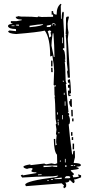

<svg xmlns="http://www.w3.org/2000/svg" viewBox="-20 -858 508 1044"><path d="M281.2 -719.7V-727.5L273.4 -731.4Q261.7 -731.4 261.7 -723.6V-719.7H265.6V-727.5H277.3V-719.7ZM245.1 125V121.1H237.3V125ZM268.6 120.1V116.2H256.8V120.1ZM276.4 116.2 315.4 115.2V107.4L276.4 112.3ZM354.5 111.3Q362.3 111.3 362.3 103.5L354.5 99.6Q348.6 99.6 342.8 99.6Q336.9 99.6 331.1 111.3ZM186.5 94.7 206.1 93.8V89.8L186.5 90.8ZM388.7 43.9V40H380.9V43.9ZM377 43.9V40H365.2V43.9ZM341.8 48.8V41H334V48.8ZM216.8 50.8Q256.8 49.8 263.7 45.9Q270.5 49.8 291 49.8V42L216.8 43ZM305.7 22.5 309.6 21.5V13.7L305.7 14.6ZM336.9 25.4V5.9H333V25.4ZM303.7 -133.8V-137.7H295.9V-133.8ZM298.8 -176.8 297.9 -196.3H293.9L294.9 -176.8ZM297.9 -200.2V-208H293.9V-200.2ZM321.3 -209V-232.4H317.4V-209ZM293.9 -235.4V-247.1H290V-235.4ZM335.9 -283.2V-306.6H332V-283.2ZM331.1 -341.8V-353.5H327.1V-341.8ZM326.2 -412.1 325.2 -419.9H321.3L322.3 -412.1ZM322.3 -623 321.3 -654.3H317.4L318.4 -623ZM276.4 -547.9Q275.4 -612.3 270.5 -676.8H266.6Q259.8 -630.9 259.8 -610.4L272.5 -547.9ZM247.1 -653.3 258.8 -661.1 254.9 -680.7 258.8 -688.5 251 -692.4H247.1L239.3 -687.5Q247.1 -669.9 247.1 -653.3ZM234.4 -710.9Q242.2 -710.9 250 -711.4Q257.8 -711.9 257.8 -723.6L234.4 -718.8ZM58.6 -715.8V-719.7H43V-715.8ZM140.6 -710Q214.8 -716.8 214.8 -726.6Q189.5 -725.6 140.6 -717.8ZM82 -716.8V-724.6L66.4 -723.6V-719.7Q75.2 -719.7 82 -716.8ZM328.1 166 324.2 158.2 328.1 150.4 315.4 138.7 121.1 154.3 117.2 146.5Q117.2 126 288.1 104.5Q288.1 100.6 295.9 100.6V96.7L268.6 100.6Q165 102.5 100.6 107.4Q92.8 97.7 92.8 95.7L100.6 91.8Q104.5 91.8 104.5 95.7L177.7 83V79.1Q150.4 79.1 150.4 71.3L158.2 59.6L150.4 55.7Q133.8 56.6 127 60.5Q107.4 55.7 107.4 48.8Q107.4 42 142.6 36.1Q146.5 36.1 146.5 40L220.7 31.2Q227.5 35.2 232.4 35.2L259.8 30.3L279.3 34.2Q286.1 30.3 291 30.3L290 -16.6Q273.4 -33.2 272.5 -102.5H280.3L281.2 -67.4L289.1 -71.3Q285.2 -78.1 285.2 -85.9Q285.2 -100.6 288.1 -122.1L284.2 -129.9L287.1 -153.3Q287.1 -157.2 283.2 -180.7Q283.2 -184.6 287.1 -184.6L282.2 -211.9Q280.3 -313.5 276.4 -333H280.3L276.4 -340.8L275.4 -387.7H283.2V-395.5L275.4 -391.6Q275.4 -395.5 271.5 -395.5Q274.4 -453.1 274.4 -473.6Q273.4 -505.9 264.6 -555.7L256.8 -551.8H252.9Q252.9 -651.4 223.6 -691.4Q185.5 -682.6 67.4 -672.9Q24.4 -675.8 24.4 -688.5L32.2 -692.4L67.4 -688.5L66.4 -700.2Q27.3 -700.2 23.4 -715.8Q23.4 -727.5 46.9 -727.5V-731.4H39.1V-743.2H70.3L97.7 -748V-752H93.8Q66.4 -752 65.4 -766.6Q77.1 -766.6 77.1 -770.5L96.7 -767.6H117.2Q156.2 -767.6 182.6 -764.6Q186.5 -764.6 186.5 -768.6L206.1 -765.6L268.6 -766.6V-778.3H260.7V-797.9H268.6Q268.6 -778.3 288.1 -778.3V-781.2Q288.1 -821.3 310.5 -837.9Q310.5 -834 314.5 -834L310.5 -826.2L311.5 -755.9H315.4Q315.4 -794.9 323.2 -794.9Q323.2 -791 327.1 -791Q327.1 -772.5 324.2 -752Q329.1 -688.5 330.1 -595.7H322.3V-587.9Q334 -587.9 335 -533.2H331.1L335.9 -525.4Q335.9 -521.5 332 -521.5Q335.9 -494.1 336.9 -419.9Q337.9 -411.1 341.8 -404.3Q341.8 -400.4 337.9 -400.4L352.5 -248Q348.6 -248 348.6 -244.1Q356.4 -243.2 356.4 -236.3Q356.4 -232.4 352.5 -232.4Q360.4 -219.7 360.4 -203.1Q360.4 -181.6 353.5 -181.6Q358.4 -118.2 372.1 -18.6H376L378.9 -38.1H386.7L387.7 -2.9Q380.9 22.5 380.9 27.3V28.3Q418.9 28.3 419.9 40Q419.9 47.9 396.5 47.9V51.8Q408.2 51.8 408.2 59.6Q400.4 63.5 365.2 67.4V71.3L381.8 86.9Q381.8 94.7 374 94.7Q377.9 102.5 377.9 106.4Q393.6 106.4 409.2 102.5L405.3 94.7V90.8H409.2Q416 94.7 420.9 94.7V106.4Q392.6 118.2 381.8 118.2L385.7 126Q385.7 137.7 377.9 137.7L358.4 119.1Q358.4 134.8 335 134.8L339.8 142.6V154.3Q339.8 160.2 328.1 166ZM382.8 -45.9H375V-77.1H382.8ZM377.9 -96.7H370.1V-112.3H377.9ZM374 -120.1H366.2V-139.6H374ZM379.9 -198.2H372.1V-213.9H379.9ZM376 -225.6H368.2L367.2 -260.7H375ZM371.1 -276.4H370.1Q358.4 -276.4 355.5 -306.6Q362.3 -307.6 362.3 -316.4V-319.3H370.1ZM354.5 -334 350.6 -341.8 349.6 -365.2H357.4V-380.9H349.6V-396.5H357.4V-408.2H349.6L348.6 -423.8Q353.5 -423.8 360.4 -427.7Q363.3 -409.2 364.3 -389.6Q365.2 -370.1 366.2 -350.6L358.4 -349.6V-341.8L366.2 -342.8V-338.9Q362.3 -338.9 354.5 -334ZM266.6 -465.8H258.8L257.8 -489.3H265.6ZM265.6 -497.1H257.8V-528.3H265.6ZM360.4 -435.5H348.6Q348.6 -445.3 344.7 -466.8Q344.7 -474.6 348.6 -474.6L343.8 -513.7Q341.8 -630.9 336.9 -669.9H340.8Q340.8 -673.8 336.9 -673.8Q338.9 -706.1 338.9 -738.3V-759.8Q340.8 -767.6 346.7 -767.6H354.5V-763.7Q347.7 -738.3 347.7 -728.5Q347.7 -702.1 352.5 -681.6L348.6 -646.5Q359.4 -482.4 360.4 -435.5Z"/></svg>

Font: Blackcraft
Style: Regular
Weight: 400
Designer: GGBotNet
Foundry: GGBotNet
Version: 1.00